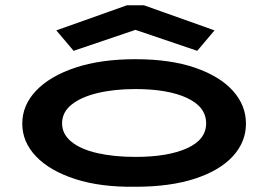

<svg xmlns="http://www.w3.org/2000/svg" viewBox="-20 -705 1040 733"><path d="M497 8Q364 10 267 -21.5Q170 -53 117.5 -108Q65 -163 65 -233Q65 -303 117.5 -358.5Q170 -414 267 -446.5Q364 -479 497 -479Q630 -479 724.5 -446.5Q819 -414 869 -358.5Q919 -303 919 -233Q919 -163 869 -108.5Q819 -54 724.5 -23Q630 8 497 8ZM497 -106Q621 -106 694 -139Q767 -172 767 -234Q767 -297 694 -331Q621 -365 497 -365Q415 -365 351.5 -349.5Q288 -334 252.5 -305Q217 -276 217 -234Q217 -193 252.5 -164Q288 -135 351.5 -120.5Q415 -106 497 -106ZM261 -511 195 -589 465 -685H529L799 -589L733 -511L497 -591Z"/></svg>

Font: Inconsolata UltraExpanded ExtraBold
Style: Regular
Weight: 800
Width: 9
Monospace: yes
Designer: Raph Levien, Cyreal, Brenton Simpson
Foundry: Raph Levien, Cyreal, Google
Version: Version 3.001; ttfautohint (v1.8.2.53-6de2)